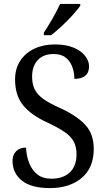

<svg xmlns="http://www.w3.org/2000/svg" viewBox="-20 -951 544 981"><path d="M235 10Q139 10 91.5 -28.5Q44 -67 44 -129Q44 -160 62.5 -178.5Q81 -197 113 -197Q115 -153 129.5 -117Q144 -81 171.5 -59.5Q199 -38 242 -38Q303 -38 337 -70.5Q371 -103 371 -163Q371 -201 356.5 -228Q342 -255 309.5 -277Q277 -299 224 -324Q140 -362 98.5 -412.5Q57 -463 57 -545Q57 -600 83.5 -640.5Q110 -681 156 -702.5Q202 -724 260 -724Q316 -724 355 -708Q394 -692 414.5 -666Q435 -640 435 -612Q435 -579 415 -563.5Q395 -548 360 -548Q360 -580 349.5 -609Q339 -638 316 -656.5Q293 -675 254 -675Q201 -675 172.5 -643.5Q144 -612 144 -560Q144 -521 157.5 -494Q171 -467 202 -445Q233 -423 287 -399Q369 -362 414 -315Q459 -268 459 -190Q459 -94 397.5 -42Q336 10 235 10ZM204 -784Q225 -816 248.5 -856.5Q272 -897 287 -931H390V-921Q378 -904 352.5 -875.5Q327 -847 296.5 -818.5Q266 -790 241 -771H204Z"/></svg>

Font: Noto Serif Myanmar SemiCondensed
Style: Regular
Weight: 400
Width: 4
Designer: Ben Mitchell and the Monotype Design Team
Foundry: Monotype Imaging Inc.
Version: Version 2.106; ttfautohint (v1.8.4.7-5d5b)